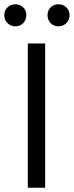

<svg xmlns="http://www.w3.org/2000/svg" viewBox="-47 -877 345 897"><path d="M61.5 -842.5Q76 -828 76 -806Q76 -784 61.5 -769Q47 -754 25 -754Q3 -754 -12 -769Q-27 -784 -27 -806Q-27 -828 -12 -842.5Q3 -857 25 -857Q47 -857 61.5 -842.5ZM263 -842.5Q278 -828 278 -806Q278 -784 263 -769Q248 -754 226 -754Q204 -754 189.5 -769Q175 -784 175 -806Q175 -828 189.5 -842.5Q204 -857 226 -857Q248 -857 263 -842.5ZM164 0H83V-674H164Z"/></svg>

Font: Hind Madurai
Style: Regular
Weight: 400
Designer: Jyotish Sonowal
Foundry: Indian Type Foundry
Version: Version 0.702;PS 1.0;hotconv 1.0.81;makeotf.lib2.5.63406